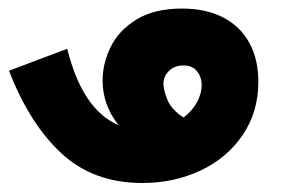

<svg xmlns="http://www.w3.org/2000/svg" viewBox="-24 -410 644 437"><path d="M-3.5 -249 129 -299Q163.5 -160 246 -125Q209.5 -171 209.5 -226.5Q209.5 -265.5 227.8 -303Q246 -340.5 286.5 -365.5Q327 -390.5 390 -390.5Q445 -390.5 484 -370.2Q523 -350 543.5 -312.5Q564 -275 564 -224Q564 -155 528.2 -102.5Q492.5 -50 432.2 -21.8Q372 6.5 300 6.5Q188.5 6.5 115.8 -61Q43 -128.5 -3.5 -249ZM394 -142.5Q413.5 -157.5 424.2 -177.2Q435 -197 435 -216Q435 -234.5 424.5 -247.8Q414 -261 393.5 -261Q373 -261 360.5 -248.5Q348 -236 348 -220Q348 -205.5 357 -183Q366 -160.5 394 -142.5Z"/></svg>

Font: JuliaMono Black
Style: Regular
Weight: 900
Monospace: yes
Designer: cormullion
Foundry: corm
Version: Version 0.054; ttfautohint (v1.8.4)